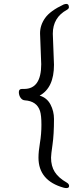

<svg xmlns="http://www.w3.org/2000/svg" viewBox="-20 -799 390 978"><path d="M318 -779Q331 -779 331 -762Q331 -755 321 -749Q249 -710 249 -627L255 -469Q255 -352 182 -312Q219 -301 237 -267Q255 -233 255 -193Q255 -114 247.5 -62.5Q240 -11 240 4Q240 47 259 77Q278 107 320 131Q332 138 332 148.5Q332 159 318 159Q312 159 304 157Q176 121 176 4Q176 -27 183.5 -71.5Q191 -116 191 -163.5Q191 -211 184 -233Q168 -284 106 -288Q93 -289 84.5 -301.5Q76 -314 76 -330Q76 -346 92 -346H103Q190 -346 190 -472L184 -629Q184 -671 210 -707.5Q236 -744 304 -776Q312 -779 318 -779Z"/></svg>

Font: LXGW WenKai
Style: Regular
Weight: 400
Designer: LXGW / Fontworks Inc.
Foundry: LXGW / Fontworks Inc.
Version: Version 1.520; June 14, 2025